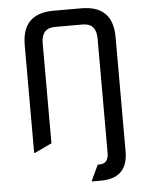

<svg xmlns="http://www.w3.org/2000/svg" viewBox="-61 -787 810 1038"><g transform="rotate(-5 344.0 -268.0)"><path d="M97.7 19.5V-566.4Q97.7 -737.3 268.6 -737.3H419.9Q590.8 -737.3 590.8 -566.4V53.7Q590.8 200.2 444.3 200.2H395.5V195.3L434.6 112.3H444.3Q493.2 112.3 493.2 53.7V-566.4Q493.2 -649.4 419.9 -649.4H268.6Q195.3 -649.4 195.3 -566.4V-24.4L102.5 19.5Z"/></g></svg>

Font: Nova Square
Style: Book
Weight: 400
Version: Version 2.000